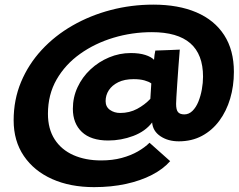

<svg xmlns="http://www.w3.org/2000/svg" viewBox="-20 -768 1006 809"><path d="M376.5 20.5Q276 20.5 199.8 -13.5Q123.5 -47.5 80.5 -110.8Q37.5 -174 37.5 -261Q37.5 -348 68.8 -422.8Q100 -497.5 155.8 -557.8Q211.5 -618 285.8 -660.5Q360 -703 446.8 -725.8Q533.5 -748.5 626 -748.5Q731.5 -748.5 807.5 -716Q883.5 -683.5 924.5 -620.2Q965.5 -557 965.5 -465Q965.5 -405.5 949.8 -352.5Q934 -299.5 904 -259Q874 -218.5 831 -195.5Q788 -172.5 733.5 -172.5Q688 -172.5 656 -194Q624 -215.5 621 -252Q592.5 -214.5 541.5 -195.2Q490.5 -176 436 -176Q363 -176 325 -212Q287 -248 287 -309.5Q287 -358 306.8 -400.5Q326.5 -443 361.2 -475.5Q396 -508 439.8 -526.2Q483.5 -544.5 531 -544.5Q567 -544.5 592 -536.5Q617 -528.5 629 -516Q629.5 -525 631.2 -537Q633 -549 634.5 -555Q644.5 -555.5 664 -556Q683.5 -556.5 704.2 -557.5Q725 -558.5 737.5 -559Q734.5 -524 731.8 -486.2Q729 -448.5 726.8 -415Q724.5 -381.5 723.2 -358.5Q722 -335.5 722 -330.5Q722 -305 730.2 -295.5Q738.5 -286 756.5 -286Q776 -286 791 -300.8Q806 -315.5 815.8 -339.5Q825.5 -363.5 830.5 -391.2Q835.5 -419 835.5 -445Q835.5 -539 781.8 -585.8Q728 -632.5 620 -632.5Q536.5 -632.5 458.2 -609Q380 -585.5 317.5 -541Q255 -496.5 218.5 -433Q182 -369.5 182 -288.5Q182 -225 210.2 -181Q238.5 -137 289.2 -114.5Q340 -92 406 -92Q454 -92 492.8 -102.5Q531.5 -113 561 -130Q590.5 -147 610 -166.5L697 -89Q667.5 -55.5 620 -31Q572.5 -6.5 510.8 7Q449 20.5 376.5 20.5ZM486.5 -292Q525.5 -292 557.8 -309.2Q590 -326.5 613.5 -351.5L617.5 -416.5Q607.5 -424 588.8 -429.2Q570 -434.5 543 -434.5Q504.5 -434.5 478.2 -421.5Q452 -408.5 438.5 -387.8Q425 -367 425 -342Q425 -318 443.2 -305Q461.5 -292 486.5 -292Z"/></svg>

Font: Grandstander Thin
Style: Bold Italic
Weight: 700
Italic angle: -15°
Version: Version 1.200